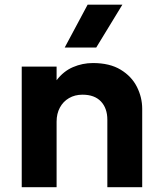

<svg xmlns="http://www.w3.org/2000/svg" viewBox="-20 -784 682 804"><path d="M71 0V-505H217V-448Q246 -486 285.8 -503Q325.5 -520 369 -520Q439.5 -520 485.2 -492.2Q531 -464.5 553.2 -420.5Q575.5 -376.5 575.5 -328V0H429.5V-282.5Q429.5 -330.5 402.8 -359Q376 -387.5 325.5 -387.5Q293.5 -387.5 269 -373.2Q244.5 -359 230.8 -333.5Q217 -308 217 -274.5V0ZM251 -585 347 -764.5H492.5L383 -585Z"/></svg>

Font: Geologica SemiBold
Style: Regular
Weight: 600
Designer: Sindre Bremnes, Frode Helland
Foundry: Monokrom Skriftforlag AS
Version: Version 1.010;gftools[0.9.28]